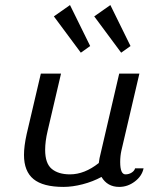

<svg xmlns="http://www.w3.org/2000/svg" viewBox="-20 -732 590 762"><path d="M75.2 0ZM439 -522.9ZM418 -711.9 498 -549.3 460.9 -522.9 354 -667ZM257.8 -711.9 337.9 -549.3 300.8 -522.9 193.8 -667ZM461.9 -134.8Q457 -113.3 457 -88.9Q457 -40 478 -40Q491.7 -40 502.7 -47.1Q513.7 -54.2 516.1 -64H549.8Q543.5 -33.2 515.1 -11.7Q486.8 9.8 453.1 9.8Q406.2 9.8 382.8 -29.8Q348.6 -11.2 308.1 -0.7Q267.6 9.8 231.9 9.8Q150.9 9.8 113 -21.2Q75.2 -52.2 75.2 -117.2Q75.2 -151.9 85.9 -200.2L142.1 -439.9H222.2L168.9 -211.9Q159.2 -170.9 159.2 -137.2Q159.2 -83.5 185.3 -61.8Q211.4 -40 257.8 -40Q315.4 -40 372.1 -85Q372.1 -86.4 375 -104L453.1 -439.9H533.2Z"/></svg>

Font: Pfennig
Style: Italic
Weight: 500
Italic angle: -13°
Version: Version 20120410 ; ttfautohint (v0.8)